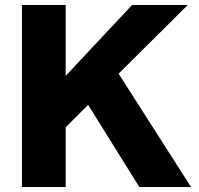

<svg xmlns="http://www.w3.org/2000/svg" viewBox="-20 -749 799 769"><path d="M68 0V-729H243V-445L509 -729H732L455 -454L745 0H538L333 -329L243 -239V0Z"/></svg>

Font: BDO Grotesk ExtraBold
Style: Regular
Weight: 800
Designer: Deni Anggara
Foundry: Lokal Container
Version: Version 2.000